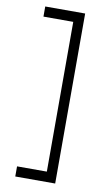

<svg xmlns="http://www.w3.org/2000/svg" viewBox="-96 -841 565 971"><g transform="rotate(10 186.5 -355.5)"><path d="M260 81H55V29H208V-740H55V-792H260Z"/></g></svg>

Font: Freesentation 3 Light
Style: Regular
Weight: 300
Designer: glyphs from Roboto by Christian Robertson / Hangul glyphs from Noto Sans CJK(Source Han Sans) by Jang Soo-young and Kang
Foundry: PT&
Version: Version 2.001